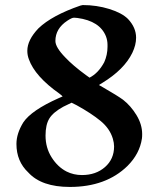

<svg xmlns="http://www.w3.org/2000/svg" viewBox="-20 -734 633 759"><path d="M298 -712Q306 -714 307 -714Q362 -714 412 -698.5Q462 -683 486 -659Q518 -625 518 -585Q518 -556 503 -525Q471 -459 384 -406L371 -398L385 -390Q444 -356 466 -340Q497 -316 519.5 -279Q542 -242 542 -204Q542 -192 541 -186Q532 -126 484 -78Q399 5 256 5Q144 5 92 -52Q45 -96 45 -165Q45 -206 72 -250Q104 -298 212 -346L228 -353L226 -354Q225 -356 221.5 -358.5Q218 -361 216 -363Q118 -432 94 -500Q88 -516 88 -533Q88 -576 132 -622Q185 -673 298 -712ZM286 -663Q283 -663 280 -663.5Q277 -664 274 -664H272Q264 -664 246 -652Q199 -621 199 -572Q199 -547 238 -507Q268 -475 320 -437L334 -427Q369 -445 392 -488Q405 -517 405 -549V-557Q405 -574 399 -590Q375 -651 286 -663ZM304 -42Q359 -42 395 -73.5Q431 -105 431 -155Q431 -169 426 -186Q414 -226 377.5 -256Q341 -286 283 -318L263 -328Q262 -328 230 -312Q190 -290 175 -265.5Q160 -241 160 -198Q160 -150 184 -112Q208 -74 243 -56Q271 -42 304 -42Z"/></svg>

Font: MathJax_Fraktur
Style: Bold
Weight: 700
Version: Version 1.1